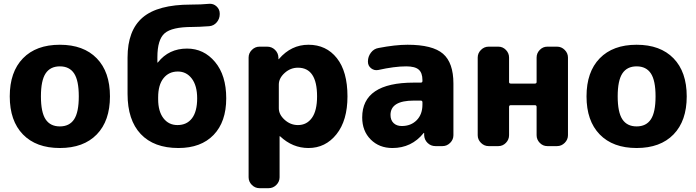

<svg xmlns="http://www.w3.org/2000/svg" viewBox="-20 -764 3642 1004"><path d="M367.5 -380Q343 -417 293 -417Q243 -417 218.5 -380Q194 -343 194 -260Q194 -177 218.5 -140Q243 -103 293 -103Q343 -103 367.5 -140Q392 -177 392 -260Q392 -343 367.5 -380ZM486 -61Q417 10 293 10Q169 10 100 -61Q31 -132 31 -260Q31 -388 100 -459Q169 -530 293 -530Q417 -530 486 -459Q555 -388 555 -260Q555 -132 486 -61Z M807 -255V-245Q807 -182 834.5 -146Q862 -110 908 -110Q957 -110 984 -145.5Q1011 -181 1011 -250Q1011 -316 983 -353Q955 -390 910 -390Q863 -390 835 -355Q807 -320 807 -255ZM913 10Q785 10 716 -63Q647 -136 647 -273V-463Q647 -605 726 -672.5Q805 -740 978 -740Q1032 -740 1073 -744Q1096 -746 1112.5 -730.5Q1129 -715 1129 -693V-690Q1129 -666 1113.5 -647.5Q1098 -629 1074 -627Q1018 -623 985 -623Q879 -623 841 -590Q803 -557 803 -465V-437H804Q806 -437 806 -438Q863 -510 958 -510Q1046 -510 1104.5 -440Q1163 -370 1163 -250Q1163 -127 1097 -58.5Q1031 10 913 10Z M1438 -322V-198Q1438 -165 1468.5 -137.5Q1499 -110 1538 -110Q1584 -110 1611 -147.5Q1638 -185 1638 -260Q1638 -410 1538 -410Q1499 -410 1468.5 -382.5Q1438 -355 1438 -322ZM1337 220Q1314 220 1297 203Q1280 186 1280 163V-463Q1280 -486 1297 -503Q1314 -520 1337 -520H1377Q1401 -520 1418 -503.5Q1435 -487 1436 -463V-455Q1436 -454 1437 -454L1439 -456Q1503 -530 1593 -530Q1686 -530 1741.5 -460Q1797 -390 1797 -260Q1797 -134 1739.5 -62Q1682 10 1593 10Q1510 10 1445 -51Q1444 -52 1443 -52Q1442 -52 1442 -51V163Q1442 186 1425 203Q1408 220 1385 220Z M2144 -238Q2022 -238 2022 -163Q2022 -136 2038 -120.5Q2054 -105 2081 -105Q2129 -105 2159 -135.5Q2189 -166 2189 -217V-229Q2189 -238 2180 -238ZM2032 10Q1963 10 1918.5 -34.5Q1874 -79 1874 -150Q1874 -332 2144 -332H2180Q2189 -332 2189 -340V-345Q2189 -383 2169.5 -400Q2150 -417 2104 -417Q2043 -417 1958 -398Q1937 -394 1920.5 -407Q1904 -420 1904 -441V-443Q1904 -468 1919.5 -488.5Q1935 -509 1959 -513Q2047 -530 2111 -530Q2242 -530 2296.5 -483Q2351 -436 2351 -327V-57Q2351 -34 2334 -17Q2317 0 2294 0H2257Q2233 0 2216 -16.5Q2199 -33 2198 -57V-68Q2198 -69 2197 -69Q2195 -69 2195 -68Q2132 10 2032 10Z M2535 0Q2512 0 2495 -17Q2478 -34 2478 -57V-463Q2478 -486 2495 -503Q2512 -520 2535 -520H2586Q2609 -520 2625.5 -503Q2642 -486 2642 -463V-335Q2642 -327 2651 -327H2777Q2786 -327 2786 -335V-463Q2786 -486 2802.5 -503Q2819 -520 2842 -520H2893Q2916 -520 2933 -503Q2950 -486 2950 -463V-57Q2950 -34 2933 -17Q2916 0 2893 0H2842Q2819 0 2802.5 -17Q2786 -34 2786 -57V-205Q2786 -214 2777 -214H2651Q2642 -214 2642 -205V-57Q2642 -34 2625.5 -17Q2609 0 2586 0Z M3383.5 -380Q3359 -417 3309 -417Q3259 -417 3234.5 -380Q3210 -343 3210 -260Q3210 -177 3234.5 -140Q3259 -103 3309 -103Q3359 -103 3383.5 -140Q3408 -177 3408 -260Q3408 -343 3383.5 -380ZM3502 -61Q3433 10 3309 10Q3185 10 3116 -61Q3047 -132 3047 -260Q3047 -388 3116 -459Q3185 -530 3309 -530Q3433 -530 3502 -459Q3571 -388 3571 -260Q3571 -132 3502 -61Z"/></svg>

Font: Rounded Mplus 1c ExtraBold
Style: Regular
Weight: 800
Version: Version 1.059.20150529